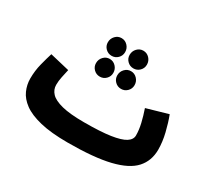

<svg xmlns="http://www.w3.org/2000/svg" viewBox="-147 -988 1363 1252"><g transform="rotate(30 534.0 -362.0)"><path d="M478 21Q352 21 270 1Q188 -19 142 -53Q96 -87 77 -130Q58 -173 58 -219Q58 -278 72 -332.5Q86 -387 98 -425L245 -390Q238 -359 231.5 -328Q225 -297 225 -268Q225 -232 250.5 -205Q276 -178 337 -162.5Q398 -147 504 -147Q628 -147 701.5 -158Q775 -169 808 -190Q841 -211 841 -242Q841 -283 830 -330Q819 -377 802 -426L962 -472Q982 -420 997.5 -356Q1013 -292 1013 -234Q1013 -150 961.5 -93Q910 -36 792.5 -7.5Q675 21 478 21ZM443 -612Q416 -612 397 -631Q378 -650 378 -677Q378 -705 397 -725Q416 -745 443 -745Q470 -745 489 -725Q508 -705 508 -677Q508 -650 489 -631Q470 -612 443 -612ZM607 -612Q580 -612 561 -631Q542 -650 542 -677Q542 -705 561 -725Q580 -745 607 -745Q634 -745 653 -725Q672 -705 672 -677Q672 -650 653 -631Q634 -612 607 -612ZM444 -456Q417 -456 398 -475Q379 -494 379 -521Q379 -549 398 -569Q417 -589 444 -589Q471 -589 490 -569Q509 -549 509 -521Q509 -494 490 -475Q471 -456 444 -456ZM604 -456Q577 -456 558 -475Q539 -494 539 -521Q539 -549 558 -569Q577 -589 604 -589Q631 -589 650 -569Q669 -549 669 -521Q669 -494 650 -475Q631 -456 604 -456Z"/></g></svg>

Font: Noto Sans Arabic Blk
Style: Regular
Weight: 900
Designer: Monotype Design Team, Nadine Chahine, Nizar Qandah and Khaled Hosny
Foundry: Monotype Imaging Inc.
Version: Version 2.012; ttfautohint (v1.8.4.7-5d5b)